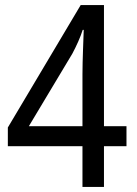

<svg xmlns="http://www.w3.org/2000/svg" viewBox="-20 -739 540 759"><path d="M306 -161V0H391V-161H480V-240H391V-719H299L11 -235V-161ZM306 -240H94L266 -527C282 -557 298 -592 307 -621H311C310 -582 306 -503 306 -445Z"/></svg>

Font: Noto Sans Devanagari SemiCondensed
Style: Regular
Weight: 400
Width: 4
Designer: Jelle Bosma - Monotype Design Team
Foundry: Monotype Imaging Inc.
Version: Version 2.004